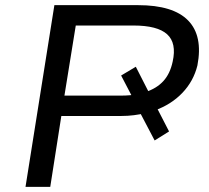

<svg xmlns="http://www.w3.org/2000/svg" viewBox="-20 -725 811 745"><path d="M79 0 191 -705H516Q652 -705 710 -645.5Q768 -586 746 -471Q731 -410 687.5 -364.5Q644 -319 579 -296L584 -316L636 -215L580 -180L516 -302L544 -286Q523 -281 499.5 -278Q476 -275 451 -275H218L175 0ZM230 -354H449Q468 -354 484.5 -355.5Q501 -357 516 -360L499 -338L450 -432L507 -466L560 -362L545 -368Q588 -382 614 -410.5Q640 -439 650 -486Q666 -558 628.5 -592Q591 -626 498 -626H274Z"/></svg>

Font: Nunito Sans 7pt SemiExpanded
Style: Italic
Weight: 400
Width: 6
Italic angle: -9°
Designer: Vernon Adams
Foundry: Vernon Adams
Version: Version 3.101;gftools[0.9.27]